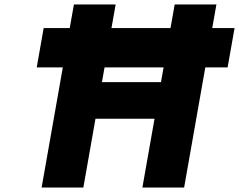

<svg xmlns="http://www.w3.org/2000/svg" viewBox="-20 -845 1077 865"><path d="M410.2 -310H676.2L621.5 0H809.5L905 -541.5H1005.5L1036.7 -718.5H936.2L955 -825H767L748.2 -718.5H482.2L501 -825H313L294.2 -718.5H176.7L145.5 -541.5H263L167.5 0H355.5ZM451 -541.5H717L705.3 -475H439.3Z"/></svg>

Font: Hussar Wysoki
Style: Obl
Weight: 700
Foundry: Cannot Into Space Fonts
Version: Version 0.92